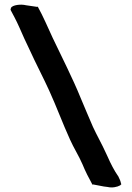

<svg xmlns="http://www.w3.org/2000/svg" viewBox="-20 -754 575 839"><path d="M26 -711 43 -679C58 -651 72 -617 86 -586L111 -533C132 -486 174 -405 195 -358C227 -288 254 -214 286 -144C302 -108 325 -72 340 -37C353 -5 368 24 384 53L387 52L434 61L450 63C470 68 493 63 505 56L511 50L509 49C507 38 503 28 498 19V18L497 17C479 -9 464 -38 450 -70L443 -85C426 -123 403 -163 386 -200C368 -243 349 -285 332 -327C298 -411 249 -507 210 -589C189 -634 169 -682 145 -725L142 -724L94 -731C70 -737 35 -732 28 -720Z"/></svg>

Font: Hussar Pisanka
Style: Bd
Weight: 700
Designer: Robert Jablonski
Foundry: Cannot Into Space Fonts
Version: Version 1.070